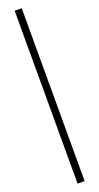

<svg xmlns="http://www.w3.org/2000/svg" viewBox="-197 -932 556 1075"><g transform="rotate(-20 81.0 -395.0)"><path d="M60 -910H102V120H60Z"/></g></svg>

Font: Big Shoulders Stencil Text Thin
Style: Regular
Weight: 100
Designer: Patric King
Foundry: XO Type Co
Version: Version 2.001